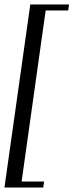

<svg xmlns="http://www.w3.org/2000/svg" viewBox="-27 -695 330 862"><path d="M283 -675 279 -648H178L70 120H171L167 147H-7L109 -675Z"/></svg>

Font: Unna
Style: Italic
Weight: 400
Italic angle: -8.05°
Designer: Jorge de Buen Unna
Foundry: Omnibus-Type
Version: Version 2.008